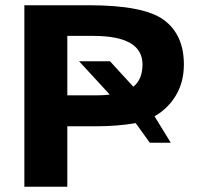

<svg xmlns="http://www.w3.org/2000/svg" viewBox="-20 -713 783 733"><path d="M73 0V-693H318Q530 -693 606 -636.5Q682 -580 682 -467Q682 -400 652 -349.5Q622 -299 570 -269L632 -168H552L498 -243Q429 -231 351 -231H237V0ZM237 -349H350Q376 -349 399 -352L282 -479H400L489 -382Q524 -410 524 -467Q524 -576 336 -576H237Z"/></svg>

Font: Fix15 Mono
Style: Bold
Weight: 700
Designer: Carrois Corporate & Edenspiekermann AG
Foundry: Carrois Corporate GbR & Edenspiekermann AG
Version: Version 3.206